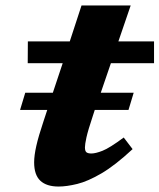

<svg xmlns="http://www.w3.org/2000/svg" viewBox="-20 -670 584 703"><path d="M53.5 -267.5 72.5 -330.5H173.5L209.5 -438.5H81.5L82 -518.5H235.5L278.5 -650H458.5L413.5 -518.5H544V-438.5H386L349 -330.5H469.5L450.5 -267.5H327L320.5 -247.5Q302 -192 296.5 -166.8Q291 -141.5 291 -130.5Q291 -116.5 296.8 -112.2Q302.5 -108 314.5 -108Q330 -108 355.5 -118Q381 -128 433 -166.5L465.5 -124Q401.5 -64.5 351.5 -35.2Q301.5 -6 262.8 3.5Q224 13 194.5 13Q150.5 13 127.8 -8.2Q105 -29.5 105 -75.5Q105 -100.5 113 -136Q121 -171.5 139 -225L153 -267.5Z"/></svg>

Font: Newsreader Caption
Style: Bold Italic
Weight: 700
Italic angle: -17°
Designer: Hugues Gentile
Foundry: Production Type
Version: Version 1.001